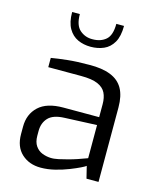

<svg xmlns="http://www.w3.org/2000/svg" viewBox="-116 -852 776 940"><g transform="rotate(15 272.5 -382.0)"><path d="M180 6Q121 6 83 -29Q45 -64 45 -128V-166Q45 -229 86.5 -268Q128 -307 212 -307H393V-373Q393 -406 381.5 -429.5Q370 -453 340.5 -466Q311 -479 255 -479H89V-526Q124 -532 170.5 -537Q217 -542 280 -542Q345 -543 388 -526Q431 -509 451.5 -472.5Q472 -436 472 -377V0H411L396 -61Q392 -57 371.5 -47Q351 -37 319.5 -24.5Q288 -12 251.5 -3Q215 6 180 6ZM213 -53Q231 -52 254 -57Q277 -62 301 -68.5Q325 -75 345.5 -82Q366 -89 379 -94Q392 -99 393 -99V-267L230 -260Q173 -258 148.5 -232Q124 -206 124 -165V-141Q124 -109 137.5 -89.5Q151 -70 171.5 -62Q192 -54 213 -53ZM263 -629Q227 -629 197.5 -642.5Q168 -656 150 -687Q132 -718 132 -770H171Q171 -713 198.5 -689.5Q226 -666 263 -667Q304 -667 330 -689.5Q356 -712 356 -770H395Q395 -717 377 -686Q359 -655 329 -642Q299 -629 263 -629Z"/></g></svg>

Font: Exo Thin
Style: Regular
Weight: 400
Version: Version 2.000